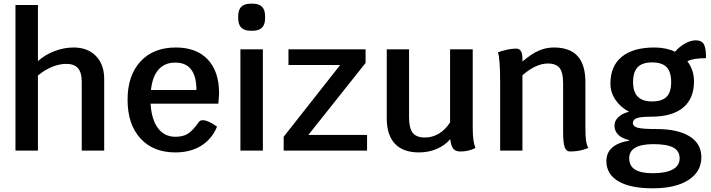

<svg xmlns="http://www.w3.org/2000/svg" viewBox="-20 -818 3862 1043"><path d="M546 -389V0H424V-376Q424 -424 403.5 -447.5Q383 -471 340 -471Q303 -471 263.5 -455Q224 -439 186 -408V0H64V-791H186V-486Q225 -521 276.5 -540.5Q328 -560 380 -560Q456 -560 501 -514Q546 -468 546 -389Z M1166 -255H798Q803 -169 838 -122Q873 -75 933 -75Q974 -75 1000.5 -91.5Q1027 -108 1061 -156Q1067 -165 1082 -165Q1110 -165 1159 -130Q1131 -62 1072.5 -26Q1014 10 933 10Q812 10 742.5 -66.5Q673 -143 673 -276Q673 -408 743 -484Q813 -560 935 -560Q1047 -560 1108.5 -495Q1170 -430 1170 -312Q1170 -295 1166 -255ZM1047 -329Q1047 -478 932 -478Q875 -478 841.5 -440.5Q808 -403 800 -329Z M1286 -550H1408V0H1286ZM1274 -718V-731Q1274 -798 1341 -798H1353Q1420 -798 1420 -731V-718Q1420 -651 1353 -651H1341Q1274 -651 1274 -718Z M1974 -85V0H1521V-75L1828 -465H1547V-550H1966V-476L1655 -85Z M2563 -14Q2525 5 2481 5Q2455 5 2442.5 -10Q2430 -25 2426 -62Q2397 -28 2352.5 -9Q2308 10 2256 10Q2170 10 2125.5 -37Q2081 -84 2081 -175V-550H2202V-182Q2202 -122 2222 -96.5Q2242 -71 2288 -71Q2329 -71 2364 -92Q2399 -113 2425 -153V-550H2548V-126Q2548 -85 2551.5 -59Q2555 -33 2563 -14Z M3176 -14Q3129 5 3077 5Q3056 5 3047.5 -18.5Q3039 -42 3039 -102V-366Q3039 -424 3020 -448.5Q3001 -473 2956 -473Q2891 -473 2818 -409V0H2697V-368Q2697 -498 2685 -534Q2743 -554 2783 -554Q2802 -554 2810 -540Q2818 -526 2818 -496V-484Q2868 -526 2907 -543Q2946 -560 2989 -560Q3075 -560 3117.5 -513.5Q3160 -467 3160 -372V-135Q3160 -81 3163 -57Q3166 -33 3176 -14Z M3815 -502Q3744 -502 3714 -485Q3750 -438 3750 -376Q3750 -282 3690.5 -233Q3631 -184 3516 -184Q3462 -184 3440 -176.5Q3418 -169 3418 -150Q3418 -131 3444.5 -124Q3471 -117 3546 -117Q3663 -117 3726.5 -77Q3790 -37 3790 36Q3790 115 3719.5 160Q3649 205 3526 205Q3404 205 3339 166.5Q3274 128 3274 57Q3274 12 3305.5 -16Q3337 -44 3398 -54V-57Q3360 -65 3339 -85.5Q3318 -106 3318 -136Q3318 -162 3339.5 -182Q3361 -202 3397 -211Q3350 -236 3323 -276Q3296 -316 3296 -364Q3296 -459 3357.5 -509.5Q3419 -560 3535 -560Q3598 -560 3647 -537Q3671 -565 3702 -582Q3733 -599 3760 -599Q3792 -599 3804 -577Q3816 -555 3815 -502ZM3626 -372Q3626 -428 3601 -453.5Q3576 -479 3522 -479Q3469 -479 3444 -453Q3419 -427 3419 -372Q3419 -319 3444.5 -293Q3470 -267 3522 -267Q3576 -267 3601 -292Q3626 -317 3626 -372ZM3398 42Q3398 83 3429.5 103Q3461 123 3526 123Q3597 123 3634.5 102.5Q3672 82 3672 42Q3672 2 3637.5 -16.5Q3603 -35 3530 -35Q3398 -35 3398 42Z"/></svg>

Font: Krub SemiBold
Style: Regular
Weight: 600
Version: Version 1.000; ttfautohint (v1.6)